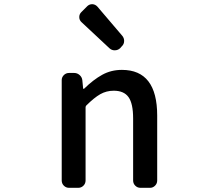

<svg xmlns="http://www.w3.org/2000/svg" viewBox="-20 -899 1040 919"><path d="M310.5 0Q295.9 0 285.6 -10.3Q275.4 -20.5 275.4 -35.2V-515.6Q275.4 -529.3 285.6 -539.6Q295.9 -549.8 310.5 -549.8H335Q349.6 -549.8 360.8 -540Q372.1 -530.3 374 -515.6L377.9 -475.6Q378.9 -473.6 380.4 -473.6Q381.8 -473.6 382.8 -474.6Q426.8 -517.6 469.2 -541Q511.7 -564.5 563.5 -564.5Q732.4 -564.5 732.4 -345.7V-35.2Q732.4 -20.5 722.2 -10.3Q711.9 0 698.2 0H652.3Q637.7 0 627.4 -10.3Q617.2 -20.5 617.2 -35.2V-332Q617.2 -403.3 595.2 -434.1Q573.2 -464.8 524.4 -464.8Q489.3 -464.8 460 -448.2Q430.7 -431.6 392.6 -393.6Q389.6 -389.6 389.6 -385.7V-35.2Q389.6 -20.5 379.4 -10.3Q369.1 0 354.5 0ZM554.7 -668Q543.9 -658.2 529.3 -658.2Q529.3 -658.2 528.3 -658.2Q514.6 -658.2 503.9 -668L370.1 -793Q359.4 -802.7 359.4 -817.4Q359.4 -831.1 369.1 -840.8L398.4 -870.1Q408.2 -878.9 420.9 -878.9Q421.9 -878.9 422.9 -878.9Q436.5 -877.9 446.3 -867.2L565.4 -727.5Q574.2 -716.8 574.2 -703.1Q574.2 -687.5 562.5 -676.8Z"/></svg>

Font: Gen Jyuu Gothic L Monospace Medium
Style: Regular
Weight: 500
Designer: [Source Han Sans]
Ryoko NISHIZUKA  (kana & ideographs); Paul D. Hunt (Latin, Greek & Cyrillic); Wenlong ZHANG  (bopomofo
Version: Version 1.002.20150607